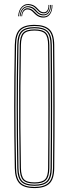

<svg xmlns="http://www.w3.org/2000/svg" viewBox="-20 -929 342 954"><path d="M151.5 5.5Q99 5.5 76.8 -17.6Q54.5 -40.8 53.5 -93.5Q52 -177.2 51.2 -252.6Q50.5 -328 50.5 -400.6Q50.5 -473.2 51.2 -548.1Q52 -623 53.5 -705.5Q54.5 -759 76.8 -782.2Q99 -805.5 151.5 -805.5Q201.5 -805.5 225.2 -783.4Q249 -761.2 249.5 -705.5Q250.2 -628 250.8 -553.1Q251.2 -478.2 251.2 -403.5Q251.2 -328.8 250.8 -251.9Q250.2 -175 249.5 -93.5Q249 -38.5 225.2 -16.5Q201.5 5.5 151.5 5.5ZM151.5 -0.2Q199.2 -0.2 221.1 -21Q243 -41.8 243.5 -93.8Q244.2 -171.2 244.6 -245.9Q245 -320.5 245 -395.1Q245 -469.8 244.6 -546.8Q244.2 -623.8 243.5 -705.5Q243 -758.2 221 -779Q199 -799.8 151.5 -799.8Q102 -799.8 81.2 -778.1Q60.5 -756.5 59.8 -705.5Q58.2 -619.8 57.5 -543.9Q56.8 -468 56.8 -395.9Q56.8 -323.8 57.5 -249.8Q58.2 -175.8 59.8 -93.8Q60.5 -43.2 81.4 -21.8Q102.2 -0.2 151.5 -0.2ZM151.5 -5.8Q105 -5.8 85.8 -25.8Q66.5 -45.8 65.8 -93.8Q64.2 -179.2 63.5 -255Q62.8 -330.8 62.8 -403Q62.8 -475.2 63.5 -549.4Q64.2 -623.5 65.8 -705.5Q66.5 -754.5 85.8 -774.4Q105 -794.2 151.5 -794.2Q196.2 -794.2 216.6 -774.8Q237 -755.2 237.5 -705.5Q238.2 -625 238.6 -549.6Q239 -474.2 239 -400.5Q239 -326.8 238.5 -251Q238 -175.2 237.5 -93.8Q237 -44.8 216.8 -25.2Q196.5 -5.8 151.5 -5.8ZM151.5 -11.5Q194.2 -11.5 212.5 -29.5Q230.8 -47.5 231.2 -93.8Q232 -174.5 232.4 -249.5Q232.8 -324.5 232.8 -398Q232.8 -471.5 232.4 -547.4Q232 -623.2 231.2 -705.2Q230.8 -752.2 212.5 -770.4Q194.2 -788.5 151.5 -788.5Q108 -788.5 90.4 -770.1Q72.8 -751.8 71.8 -705.2Q70.2 -621.2 69.5 -546Q68.8 -470.8 68.8 -398.6Q68.8 -326.5 69.5 -251.8Q70.2 -177 71.8 -94Q72.8 -48 90.4 -29.8Q108 -11.5 151.5 -11.5ZM151.5 -17Q110.5 -17 94.6 -34.1Q78.8 -51.2 78 -94Q76 -208.2 75.4 -306Q74.8 -403.8 75.4 -499.8Q76 -595.8 78 -705.2Q78.8 -748.5 94.5 -765.8Q110.2 -783 151.5 -783Q191.8 -783 208.2 -766.2Q224.8 -749.5 225.2 -705.2Q226 -624 226.4 -548.9Q226.8 -473.8 226.8 -400.2Q226.8 -326.8 226.2 -251.4Q225.8 -176 225.2 -94Q224.8 -50.5 208.2 -33.8Q191.8 -17 151.5 -17ZM151.5 -22.8Q189 -22.8 203.9 -38Q218.8 -53.2 219 -94Q219.8 -172.8 220.1 -247.1Q220.5 -321.5 220.5 -395.2Q220.5 -469 220.1 -545.5Q219.8 -622 219 -705Q218.8 -746.2 204 -761.8Q189.2 -777.2 151.5 -777.2Q113 -777.2 98.9 -761.5Q84.8 -745.8 84 -705Q82.2 -593 81.5 -495.8Q80.8 -398.5 81.4 -301.8Q82 -205 84 -94Q84.8 -54 98.9 -38.4Q113 -22.8 151.5 -22.8ZM70.2 -848.2Q72.5 -881 90.2 -897.2Q108 -913.5 134 -907Q146 -904.2 153.5 -898.5Q161 -892.8 166.4 -886.5Q171.8 -880.2 177.6 -875.2Q183.5 -870.2 192 -868.5Q206.5 -865.8 214.1 -876Q221.8 -886.2 220.8 -904.5H224.8Q225.8 -884.2 217 -872.2Q208.2 -860.2 191 -863.2Q181.5 -865 175.2 -870.1Q169 -875.2 163.4 -881.5Q157.8 -887.8 150.8 -893.5Q143.8 -899.2 132.2 -902Q108.2 -908.5 92.1 -893.1Q76 -877.8 74.2 -848.2ZM78 -848.2Q80 -876 95 -889.1Q110 -902.2 130.8 -896.8Q141.8 -894 148.8 -888.4Q155.8 -882.8 161.1 -876.4Q166.5 -870 173 -864.9Q179.5 -859.8 189.8 -858Q208.5 -854.8 219.1 -867.8Q229.8 -880.8 228.8 -904.5H232.8Q233.8 -878.8 221.8 -864.2Q209.8 -849.8 188.8 -853Q177.8 -854.8 170.9 -859.8Q164 -864.8 158.2 -871Q152.5 -877.2 146 -883Q139.5 -888.8 129.2 -891.5Q110 -897.2 96.9 -885Q83.8 -872.8 82 -848.2ZM86 -848.2Q87.8 -869.8 98.9 -880.8Q110 -891.8 127.2 -886.5Q137 -883.8 143.5 -878.2Q150 -872.8 155.9 -866.4Q161.8 -860 169 -854.9Q176.2 -849.8 187.8 -847.8Q211 -843.5 224.5 -859.5Q238 -875.5 236.5 -904.5H240.5Q241.2 -873.2 226.9 -855.9Q212.5 -838.5 186.5 -842.2Q174.2 -844.2 166.2 -849.5Q158.2 -854.8 152.2 -861Q146.2 -867.2 140.1 -872.9Q134 -878.5 125.2 -881Q110.8 -885.2 100.9 -876.1Q91 -867 89.8 -848.2Z"/></svg>

Font: Big Shoulders Inline Display Thin ExtraLight
Style: Regular
Weight: 250
Version: Version 2.002